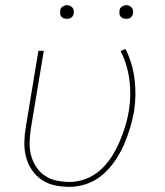

<svg xmlns="http://www.w3.org/2000/svg" viewBox="-20 -717 640 745"><path d="M250 8Q220 8 192 2Q164 -4 141.5 -19.5Q119 -35 103.5 -58Q88 -81 81 -108Q74 -135 74.5 -164.5Q75 -194 80 -223L129 -520H150L100 -220Q96 -194 95 -167.5Q94 -141 100 -116.5Q106 -92 119.5 -71Q133 -50 153 -36Q173 -22 198.5 -16.5Q224 -11 251 -11Q281 -11 312 -22.5Q343 -34 368.5 -56.5Q394 -79 412 -107Q430 -135 443 -165Q456 -195 465.5 -225.5Q475 -256 480 -287Q490 -348 482 -408Q474 -468 448 -519L467 -527Q494 -473 502 -410.5Q510 -348 500 -284Q494 -251 484 -218Q474 -185 460 -153.5Q446 -122 425.5 -92Q405 -62 377.5 -38.5Q350 -15 316.5 -3.5Q283 8 250 8ZM469 -644Q463 -644 457.5 -646Q452 -648 448 -652.5Q444 -657 443.5 -663.5Q443 -670 444 -676Q444 -681 446.5 -685Q449 -689 453 -691.5Q457 -694 461 -695.5Q465 -697 470 -697Q476 -697 481.5 -694.5Q487 -692 491 -687.5Q495 -683 496 -676.5Q497 -670 496 -664Q495 -659 492.5 -655Q490 -651 486.5 -648.5Q483 -646 478.5 -645Q474 -644 469 -644ZM239 -644Q233 -644 227.5 -646Q222 -648 218 -652.5Q214 -657 213.5 -663.5Q213 -670 214 -676Q214 -681 216.5 -685Q219 -689 223 -691.5Q227 -694 231 -695.5Q235 -697 240 -697Q246 -697 251.5 -694.5Q257 -692 261 -687.5Q265 -683 266 -676.5Q267 -670 266 -664Q265 -659 262.5 -655Q260 -651 256.5 -648.5Q253 -646 248.5 -645Q244 -644 239 -644Z"/></svg>

Font: Iosevka Aile Thin
Style: Italic
Weight: 100
Italic angle: -9°
Designer: Belleve Invis
Foundry: Belleve Invis
Version: Version 31.1.0; ttfautohint (v1.8.4)